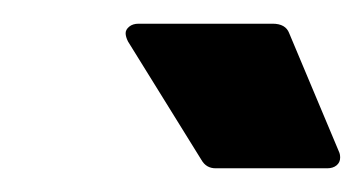

<svg xmlns="http://www.w3.org/2000/svg" viewBox="-20 -720 307 162"><path d="M267 -587Q267 -583 264 -580.5Q261 -578 256 -578H162Q154 -578 150 -585L88 -685Q86 -689 86 -692Q86 -695 89 -697.5Q92 -700 97 -700H210Q221 -700 224 -692L266 -592Q267 -590 267 -587Z"/></svg>

Font: Barlow Semi Condensed ExtraBold
Style: Italic
Weight: 800
Width: 4
Italic angle: -7°
Designer: Jeremy Tribby
Foundry: Tribby Type
Version: Version 1.408